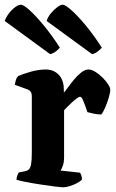

<svg xmlns="http://www.w3.org/2000/svg" viewBox="-39 -795 492 815"><path d="M230 0Q220 0 192.5 -3.5Q165 -7 132 -12Q99 -17 71 -22.5Q43 -28 31 -32Q31 -40 34 -48.5Q37 -57 41 -63L66 -68Q77 -70 83.5 -76Q90 -82 93 -98Q96 -114 96 -146V-388Q96 -398 91.5 -405Q87 -412 79 -415L24 -435Q26 -448 29 -457Q32 -466 38 -472Q55 -480 89.5 -490Q124 -500 155 -500Q189 -500 210.5 -477.5Q232 -455 232 -414V-402Q238 -408 249.5 -424Q261 -440 275.5 -457.5Q290 -475 306 -487.5Q322 -500 336 -500Q350 -500 366 -490Q382 -480 396.5 -465.5Q411 -451 420 -437Q429 -423 429 -415Q429 -402 422.5 -380Q416 -358 407 -337.5Q398 -317 391 -309Q376 -309 359 -312.5Q342 -316 332 -319Q329 -329 323.5 -344Q318 -359 312.5 -371.5Q307 -384 301 -384Q296 -384 286.5 -377Q277 -370 266 -360Q255 -350 246 -340.5Q237 -331 233 -327V-127Q233 -106 227.5 -91Q222 -76 218 -71L301 -62Q303 -59 306 -51Q309 -43 309 -33Q302 -25 287.5 -17.5Q273 -10 257 -5Q241 0 230 0ZM174 -565 -19 -706Q-13 -723 -0.5 -739Q12 -755 26 -765Q40 -775 49 -775Q61 -775 86.5 -752Q112 -729 146 -688Q180 -647 215 -593Q210 -586 199 -577.5Q188 -569 174 -565ZM352 -565 159 -706Q164 -723 177 -738.5Q190 -754 204 -764.5Q218 -775 227 -775Q238 -775 264.5 -751.5Q291 -728 325 -687Q359 -646 393 -593Q388 -586 376.5 -577Q365 -568 352 -565Z"/></svg>

Font: Texturina 12pt
Style: Bold
Weight: 700
Designer: Guillermo Torres Carreño
Foundry: Omnibus-Type
Version: Version 1.002